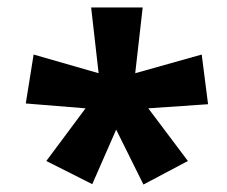

<svg xmlns="http://www.w3.org/2000/svg" viewBox="-20 -886 607 514"><path d="M362 -866 342 -690 520 -740 537 -607 377 -596 483 -455 364 -392 291 -539 227 -393 104 -455 209 -596 49 -609 70 -740 244 -690 224 -866Z"/></svg>

Font: Noto Sans Telugu UI ExtraBold
Style: Regular
Weight: 800
Designer: Jelle Bosma - Monotype Design Team
Foundry: Monotype Imaging Inc.
Version: Version 2.005; ttfautohint (v1.8.4.7-5d5b)